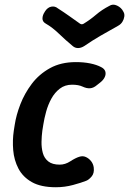

<svg xmlns="http://www.w3.org/2000/svg" viewBox="-20 -774 543 807"><path d="M215 13Q152 13 114 -8.5Q76 -30 57.5 -65.5Q39 -101 35.5 -143Q32 -185 38 -225L42 -250Q48 -290 65.5 -335.5Q83 -381 113.5 -421.5Q144 -462 190 -487.5Q236 -513 299 -513Q332 -513 359 -507.5Q386 -502 405 -492Q419 -485 422.5 -474Q426 -463 420.5 -450.5Q415 -438 401 -427L387 -416Q373 -404 358.5 -403Q344 -402 327 -410Q310 -418 283 -418Q253 -418 231.5 -401.5Q210 -385 196 -359.5Q182 -334 174 -305Q166 -276 162 -250L158 -225Q155 -203 154.5 -178Q154 -153 160 -131Q166 -109 183 -95.5Q200 -82 231 -82Q254 -82 275.5 -96Q297 -110 313 -115Q328 -120 341 -114Q354 -108 363 -96.5Q372 -85 374 -70Q377 -46 365 -32Q353 -18 342 -14Q322 -6 287 3.5Q252 13 215 13ZM499 -724Q504 -716 502.5 -704.5Q501 -693 494.5 -682.5Q488 -672 477 -666Q434 -642 402 -623.5Q370 -605 335 -581Q321 -572 308 -572Q295 -572 285 -581Q256 -605 228 -632Q200 -659 172 -675Q158 -683 158.5 -697Q159 -711 168 -724L169 -726Q180 -743 195.5 -746Q211 -749 223 -739Q248 -723 270.5 -707Q293 -691 317 -674Q321 -672 324 -672Q327 -672 331 -674Q359 -691 383.5 -712Q408 -733 439 -749Q454 -759 472 -750.5Q490 -742 498 -726Z"/></svg>

Font: Winky Sans Medium
Style: Italic
Weight: 500
Italic angle: -8.97852°
Designer: Simon Atzbach
Foundry: typofactur
Version: Version 1.205